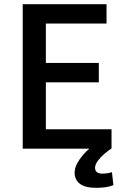

<svg xmlns="http://www.w3.org/2000/svg" viewBox="-20 -713 600 921"><path d="M443 188Q388 188 363 168.5Q338 149 338 115Q338 93 350 71Q362 49 378.5 30Q395 11 409 0H89V-693H491V-600H200V-411H454V-318H200V-93H515V-1Q501 8 482 24Q463 40 449.5 58Q436 76 436 92Q436 105 444.5 112.5Q453 120 473 120Q480 120 491.5 118.5Q503 117 517 113L524 175Q511 181 489.5 184.5Q468 188 443 188Z"/></svg>

Font: Ubuntu Sans Mono Medium
Style: Regular
Weight: 500
Monospace: yes
Designer: Dalton Maag Ltd
Foundry: Dalton Maag Ltd
Version: Version 1.006